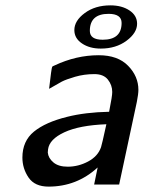

<svg xmlns="http://www.w3.org/2000/svg" viewBox="-20 -692 539 720"><path d="M64 -101.1Q64 -163.1 107.4 -198.5Q150.9 -233.9 231.9 -253.9Q299.8 -271 389.2 -272.9Q401.4 -334 400.9 -347.2Q400.9 -373 384.5 -393.6Q368.2 -414.1 334 -414.1Q295.9 -414.1 261.5 -404.1Q227.1 -394 211.9 -386Q196.8 -377.9 164.1 -358.9Q172.9 -437 175.8 -441.9Q177.7 -443.8 185.1 -446.8Q266.1 -484.9 350.1 -484.9Q421.9 -484.9 460.4 -445.3Q499 -405.8 499 -355Q499 -339.8 493.2 -310.1L426.8 0H333L346.2 -64Q268.1 7.8 162.1 7.8Q110.4 7.8 87.2 -26.1Q64 -60.1 64 -101.1ZM159.2 -120.1Q161.1 -99.1 180.2 -83Q199.2 -66.9 233.9 -66.9Q273.9 -66.9 310.5 -86.4Q347.2 -106 358.9 -140.1Q361.8 -147.9 378.9 -226.1Q277.8 -222.2 221.4 -196Q165 -169.9 160.2 -131.8ZM258.8 -579.1Q258.8 -614.3 297.9 -643.1Q336.9 -671.9 394 -671.9Q437 -671.9 465.6 -652.8Q494.1 -633.8 494.1 -603Q494.1 -568.8 454.6 -539.3Q415 -509.8 357.9 -509.8Q315.9 -509.8 287.4 -529.1Q258.8 -548.3 258.8 -579.1ZM316.9 -576.2Q316.9 -543 365.2 -543Q436 -543 436 -606Q436 -640.1 387.2 -640.1Q316.9 -640.1 316.9 -576.2Z"/></svg>

Font: CMU Bright
Style: SemiBoldOblique
Weight: 600
Italic angle: -12°
Version: Version 0.7.0